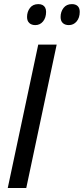

<svg xmlns="http://www.w3.org/2000/svg" viewBox="-20 -936 417 956"><path d="M18.6 0 170.4 -713.9H262.2L110.8 0ZM322.8 -811Q303.7 -811 292.7 -821.3Q281.7 -831.5 281.7 -851.6Q281.7 -877.4 296.4 -896.5Q311 -915.5 337.9 -915.5Q356.4 -915.5 366.7 -905.8Q377 -896 377 -877Q377 -847.7 361.6 -829.3Q346.2 -811 322.8 -811ZM155.8 -811Q137.2 -811 126 -821.3Q114.7 -831.5 114.7 -851.6Q114.7 -877.4 129.2 -896.5Q143.6 -915.5 170.9 -915.5Q183.1 -915.5 191.7 -911.1Q200.2 -906.7 204.8 -898.2Q209.5 -889.6 209.5 -877Q209.5 -847.7 194.3 -829.3Q179.2 -811 155.8 -811Z"/></svg>

Font: Open Sans SemiCondensed Medium
Style: Italic
Weight: 500
Width: 4
Italic angle: -12°
Designer: Monotype Design Team
Foundry: Monotype Imaging Inc.
Version: Version 3.000